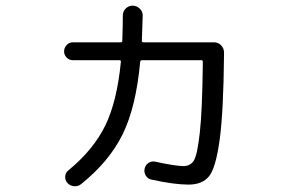

<svg xmlns="http://www.w3.org/2000/svg" viewBox="-20 -644 1040 680"><path d="M238.3 -430.7Q225.6 -430.7 216.3 -439.9Q207 -449.2 207 -461.9Q207 -474.6 215.8 -484.4Q224.6 -494.1 238.3 -494.1H408.2Q413.1 -494.1 413.1 -499Q415 -554.7 415 -589.8Q415 -603.5 425.3 -613.8Q435.5 -624 449.7 -624Q463.9 -624 474.6 -613.8Q485.4 -603.5 485.4 -589.8Q485.4 -583 482.4 -499Q482.4 -494.1 487.3 -494.1H738.3Q752.9 -494.1 763.2 -483.4Q773.4 -472.7 773.4 -458V-449.2Q771.5 -247.1 757.8 -147.9Q744.1 -48.8 720.2 -19.5Q696.3 9.8 647.5 9.8Q597.7 9.8 516.6 -7.8Q502.9 -10.7 496.1 -22.5Q489.3 -34.2 492.2 -46.9Q495.1 -59.6 505.9 -66.9Q516.6 -74.2 530.3 -71.3Q597.7 -56.6 628.9 -55.7Q654.3 -55.7 666.5 -75.2Q678.7 -94.7 687.5 -172.9Q696.3 -251 698.2 -412.1V-425.8Q698.2 -430.7 694.3 -430.7H483.4Q477.5 -430.7 476.6 -425.8Q461.9 -265.6 414.6 -168.9Q367.2 -72.3 267.6 7.8Q256.8 16.6 242.7 15.6Q228.5 14.6 218.8 3.9Q210 -5.9 210.9 -19.5Q211.9 -33.2 222.7 -41Q310.5 -113.3 352.5 -198.7Q394.5 -284.2 408.2 -425.8Q408.2 -430.7 403.3 -430.7Z"/></svg>

Font: Rounded-L Mgen+ 2m regular
Style: Regular
Weight: 400
Designer: [Source Han Sans]
Ryoko NISHIZUKA  (kana & ideographs); Paul D. Hunt (Latin, Greek & Cyrillic); Wenlong ZHANG  (bopomofo
Version: Version 1.059.20150602